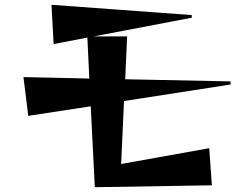

<svg xmlns="http://www.w3.org/2000/svg" viewBox="-20 -765 1040 802"><path d="M359 -321 98 -281 78 -443 353 -437 345 -608 204 -581 195 -745 781 -702V-691L372 -613H511L503 -434L943 -425V-412L498 -343L486 -80L854 -146L865 9L376 17Z"/></svg>

Font: Tiejili SC
Style: Regular
Weight: 400
Designer: Buernia
Foundry: Ershou Xiaoxi Press
Version: Version 1.100